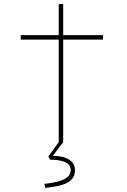

<svg xmlns="http://www.w3.org/2000/svg" viewBox="-20 -698 624 945"><path d="M269 0V-678H291V0ZM82 -503V-525H487V-503ZM203 227 198 207Q231 204 261 196.5Q291 189 309.5 176Q328 163 328 139Q328 121 316 110Q304 99 281 93.5Q258 88 227 88L218 72L270 0H292L240 69Q291 69 320 87.5Q349 106 349 139Q349 167 335 182.5Q321 198 299.5 207Q278 216 252 220Q226 224 203 227Z"/></svg>

Font: Lexend Mega Thin
Style: Regular
Weight: 250
Version: Version 1.007